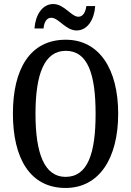

<svg xmlns="http://www.w3.org/2000/svg" viewBox="-20 -922 651 952"><path d="M360 -771C416 -771 448 -829 452 -892H408C405 -865 393 -839 369 -839C333 -839 299 -902 244 -902C187 -902 155 -843 151 -781H196C198 -808 209 -834 234 -834C271 -834 305 -771 360 -771ZM305 10C472 10 566 -137 566 -358C566 -580 472 -725 306 -725C129 -725 44 -580 44 -359C44 -137 129 10 305 10ZM305 -45C200 -45 156 -161 156 -358C156 -555 200 -670 306 -670C415 -670 454 -555 454 -358C454 -161 415 -45 305 -45Z"/></svg>

Font: Noto Serif Bengali ExtraCondensed Medium
Style: Regular
Weight: 500
Width: 2
Designer: Juan Bruce, Universal Thirst, Indian Type Foundry and the Monotype Design Team.
Foundry: Monotype Imaging Inc.
Version: Version 2.003